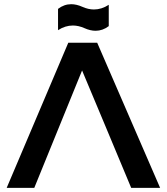

<svg xmlns="http://www.w3.org/2000/svg" viewBox="-20 -904 803 924"><path d="M484.9 -302.7 375 -564.9 145 0H12.2L308.6 -698.2H447.8L750.5 0H611.3ZM259.3 -861.3Q288.6 -883.8 322.8 -883.8Q348.1 -883.8 376.5 -871.1Q404.8 -858.4 432.1 -858.4Q468.8 -858.4 503.4 -880.9V-778.3Q474.1 -755.9 439.9 -755.9Q414.6 -755.9 386.2 -768.6Q357.9 -781.2 330.6 -781.2Q293.9 -781.2 259.3 -758.8Z"/></svg>

Font: Voltera
Style: Bold
Weight: 700
Designer: Bernd Montag
Version: Version 1.301